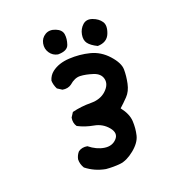

<svg xmlns="http://www.w3.org/2000/svg" viewBox="-88 -638 675 714"><g transform="rotate(-15 250.0 -281.0)"><path d="M234 -4Q191 -8 156 -31Q144 -47 143 -66Q145 -82 154 -94Q168 -106 189 -104Q219 -84 249 -82Q279 -80 295.5 -101Q312 -122 289 -145.5Q266 -169 232.5 -172Q199 -175 170 -187Q158 -201 160 -222L170 -241Q205 -253 243 -256Q281 -259 302 -282.5Q323 -306 316 -328.5Q309 -351 280.5 -357.5Q252 -364 230.5 -363Q209 -362 189 -341Q175 -329 154 -331L135 -341Q125 -357 123 -374Q127 -394 141 -407Q166 -430 207.5 -436Q249 -442 289 -435.5Q329 -429 360.5 -399.5Q392 -370 394.5 -344.5Q397 -319 393.5 -290Q390 -261 375 -242.5Q360 -224 345 -208Q372 -179 376 -150.5Q380 -122 376 -95Q372 -68 344 -41Q316 -14 289.5 -9Q263 -4 234 -4ZM323 -454Q297 -464 286 -476.5Q275 -489 277 -510.5Q279 -532 293 -547Q307 -562 330 -556Q353 -550 365.5 -534.5Q378 -519 369 -488.5Q360 -458 323 -454ZM172 -462Q152 -464 139.5 -479.5Q127 -495 129 -515.5Q131 -536 147.5 -548Q164 -560 187.5 -553Q211 -546 215.5 -528Q220 -510 214.5 -487.5Q209 -465 172 -462Z"/></g></svg>

Font: NaniFont Regular
Style: Regular
Weight: 400
Designer: Nanigashitei
Version: Version 1.036